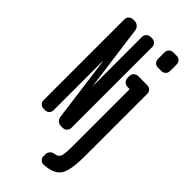

<svg xmlns="http://www.w3.org/2000/svg" viewBox="-304 -820 1109 1109"><g transform="rotate(45 250.0 -266.0)"><path d="M416 -759.8Q430.7 -759.8 440.9 -750Q451.2 -740.2 451.2 -724.6V-669.9Q451.2 -655.3 440.9 -645Q430.7 -634.8 416 -634.8H387.7Q373 -634.8 362.8 -645Q352.5 -655.3 352.5 -669.9V-724.6Q352.5 -739.3 362.8 -749.5Q373 -759.8 387.7 -759.8ZM318.4 228.5Q303.7 229.5 293 219.7Q282.2 210 282.2 195.3V176.8Q282.2 163.1 292.5 152.3Q302.7 141.6 318.4 139.6Q346.7 135.7 353.5 114.7Q360.4 93.8 360.4 26.4V-427.7Q360.4 -431.6 355.5 -431.6H341.8Q327.1 -431.6 316.4 -442.4Q305.7 -453.1 305.7 -467.8V-485.4Q305.7 -500 316.4 -509.8Q327.1 -519.5 341.8 -519.5H416Q430.7 -519.5 440.9 -509.8Q451.2 -500 451.2 -485.4V26.4Q451.2 141.6 424.3 182.6Q397.5 223.6 318.4 228.5ZM88.9 0Q74.2 0 64 -9.8Q53.7 -19.5 53.7 -35.2V-695.3Q53.7 -710 64 -720.2Q74.2 -730.5 88.9 -730.5H102.5Q117.2 -730.5 128.9 -720.2Q140.6 -710 142.6 -695.3L196.3 -295.9L197.3 -294.9V-295.9V-695.3Q197.3 -710 207.5 -720.2Q217.8 -730.5 233.4 -730.5H245.1Q259.8 -730.5 270 -720.2Q280.3 -710 280.3 -695.3V-35.2Q280.3 -20.5 270 -10.3Q259.8 0 245.1 0H230.5Q215.8 0 204.1 -9.8Q192.4 -19.5 190.4 -35.2L137.7 -433.6L136.7 -434.6L135.7 -433.6V-35.2Q135.7 -20.5 126 -10.3Q116.2 0 100.6 0Z"/></g></svg>

Font: Rounded-L Mgen+ 1m medium
Style: Regular
Weight: 500
Designer: [Source Han Sans]
Ryoko NISHIZUKA  (kana & ideographs); Paul D. Hunt (Latin, Greek & Cyrillic); Wenlong ZHANG  (bopomofo
Version: Version 1.059.20150602